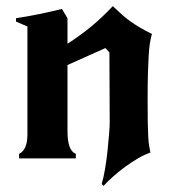

<svg xmlns="http://www.w3.org/2000/svg" viewBox="-20 -514 562 623"><path d="M199 -372Q242 -400 276 -428Q310 -456 346 -494Q363 -478 377 -465.5Q391 -453 405.5 -443Q420 -433 436 -423.5Q452 -414 473 -404Q469 -390 466.5 -374.5Q464 -359 462.5 -335Q461 -311 460 -276Q459 -241 459 -189Q459 -145 459.5 -116.5Q460 -88 461 -70Q462 -52 464 -40.5Q466 -29 468 -19Q448 -12 427.5 0Q407 12 386.5 27Q366 42 348 58Q330 74 316 89L310 83Q316 63 321 33.5Q326 4 329 -25.5Q332 -55 334 -80Q336 -105 336 -116Q336 -173 335.5 -230Q335 -287 335 -344L322 -358L199 -303V-88Q199 -25 226 -15V0H42V-15Q54 -20 61.5 -35.5Q69 -51 69 -79V-428L32 -444V-455Q67 -460 108 -468.5Q149 -477 181 -485L199 -455Z"/></svg>

Font: New Rocker
Style: Regular
Weight: 400
Designer: Pablo Impallari, Brenda Gallo, Rodrigo Fuenzalida
Foundry: Pablo Impallari, Brenda Gallo, Rodrigo Fuenzalida
Version: Version 1.000; ttfautohint (v0.93) -l 8 -r 50 -G 200 -x 14 -